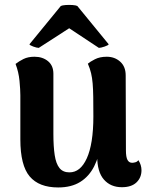

<svg xmlns="http://www.w3.org/2000/svg" viewBox="-20 -768 624 802"><path d="M426 -531Q459 -531 482 -510.5Q505 -490 505 -453L506 -140Q506 -112 512.5 -100Q519 -88 532 -88Q537 -88 545 -90Q553 -92 558 -99Q571 -79 571 -57Q571 -26 550 -6Q529 14 489 14Q442 14 414 -18Q386 -50 386 -115V-146L403 -176Q395 -116 373.5 -73.5Q352 -31 315 -8Q278 15 223 15Q143 15 104 -31Q65 -77 65 -186V-370Q65 -393 61.5 -430Q58 -467 45 -501Q59 -512 78 -521.5Q97 -531 124 -531Q158 -531 180.5 -512.5Q203 -494 203 -460V-208Q203 -156 208.5 -120Q214 -84 228.5 -66Q243 -48 270 -48Q293 -48 311 -62.5Q329 -77 342.5 -106.5Q356 -136 363 -180Q370 -224 370 -282Q370 -330 369.5 -363Q369 -396 367 -419.5Q365 -443 360.5 -462Q356 -481 347 -502Q356 -510 376.5 -520.5Q397 -531 426 -531ZM142 -568Q134 -568 119 -573.5Q104 -579 103 -583L234 -743Q240 -746 254.5 -747Q269 -748 283 -747Q297 -746 303 -743L434 -583Q433 -579 417 -573.5Q401 -568 393 -568L269 -650Z"/></svg>

Font: Arima Thin
Style: Regular
Weight: 100
Designer: Joana Correia and Natanael Gama
Foundry: NDISCOVER
Version: Version 1.101;gftools[0.9.23]